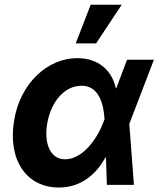

<svg xmlns="http://www.w3.org/2000/svg" viewBox="-20 -806 691 837"><path d="M235.1 11.4C329.9 12.1 397.4 -42.6 439.6 -119.7L441.8 -120L446 0H563.9L543.7 -266L545.8 -271.3L650.9 -545.5H533.7L486.9 -421.2H485.1C468 -498.9 409.1 -552.6 317.1 -552.6C186.8 -552.6 67.8 -442.5 41.5 -280.9C13.1 -110.1 94.1 10.7 235.1 11.4ZM185.4 -265.6C201.7 -361.9 260.3 -432.2 335.6 -432.2C411.9 -432.2 431.8 -352.3 435.7 -285.9L431.8 -275.9C407 -207.4 343.4 -111.5 263.5 -111.5C201.7 -111.5 171.2 -176.1 185.4 -265.6ZM310 -616.8H398.8L510.7 -785.5H375.4Z"/></svg>

Font: Magic Ui Pro
Style: Bold Italic
Weight: 700
Italic angle: -9.39999°
Designer: Stefan Endress, Andreas Faust
Version: Version 1.000;FEAKit 1.0